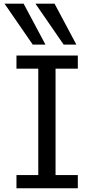

<svg xmlns="http://www.w3.org/2000/svg" viewBox="-20 -1011 516 1031"><path d="M397.9 -712.9V-642.1H278.3V-70.8H397.9V0H68.4V-70.8H185.5V-642.1H68.4V-712.9ZM272.9 -991.2 390.1 -771.5H321.8L170.4 -991.2ZM106.9 -991.2 224.1 -771.5H155.8L4.4 -991.2Z"/></svg>

Font: Andika Phon
Style: Regular
Weight: 400
Designer: Victor Gaultney, Annie Olsen, Julie Remington, Don Collingsworth, Eric Hays, Becca Hirsbrunner
Foundry: SIL International
Version: Version 5.000